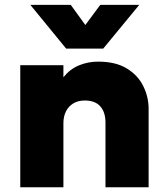

<svg xmlns="http://www.w3.org/2000/svg" viewBox="-20 -790 707 810"><path d="M65.5 0V-515H247.5V-464Q275 -498.5 313 -514.2Q351 -530 394 -530Q467.5 -530 514.5 -501.5Q561.5 -473 584.2 -427.2Q607 -381.5 607 -330V0H425V-273Q425 -316.5 403.2 -341.2Q381.5 -366 337.5 -366Q309.5 -366 289.2 -353.8Q269 -341.5 258.2 -320Q247.5 -298.5 247.5 -270V0ZM259 -585 108 -769.5H278.5L340 -684.5L403 -769.5H567.5L415.5 -585Z"/></svg>

Font: Geologica ExtraBold
Style: Regular
Weight: 800
Designer: Sindre Bremnes, Frode Helland
Foundry: Monokrom Skriftforlag AS
Version: Version 1.010;gftools[0.9.28]